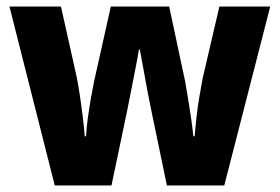

<svg xmlns="http://www.w3.org/2000/svg" viewBox="-20 -569 858 589"><path d="M444 -231Q439 -255 432 -291.5Q425 -328 419 -362.5Q413 -397 409 -417H406Q403 -396 396 -361Q389 -326 382 -289.5Q375 -253 370 -229L322 0H148L9 -549H167L215 -334Q220 -309 225 -276Q230 -243 234 -210Q238 -177 240 -151H244Q245 -175 249.5 -207.5Q254 -240 259.5 -271Q265 -302 269 -321L320 -549H499L548 -319Q552 -297 557 -266Q562 -235 566.5 -204.5Q571 -174 573 -151H577Q579 -175 582.5 -207Q586 -239 591.5 -271.5Q597 -304 602 -330L653 -549H809L668 0H492Z"/></svg>

Font: Noto Sans Armenian SemiCondensed ExtraBold
Style: Regular
Weight: 800
Width: 4
Designer: Monotype Design Team
Foundry: Monotype Imaging Inc.
Version: Version 2.008; ttfautohint (v1.8.4.7-5d5b)